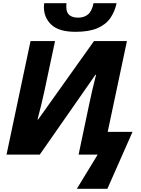

<svg xmlns="http://www.w3.org/2000/svg" viewBox="-20 -972 888 1207"><path d="M455 -772Q351 -772 303.5 -816Q256 -860 256 -928Q256 -940 258 -952H398Q397 -944 397 -938.5Q397 -933 397 -927Q397 -892 417 -876.5Q437 -861 471 -861Q509 -861 533.5 -881.5Q558 -902 568 -952H713Q702 -900 674 -859Q646 -818 593 -795Q540 -772 455 -772ZM463 215 594 0H474L541 -318Q550 -360 560 -404.5Q570 -449 584 -502H580L230 0H21L172 -714H326L258 -394Q250 -356 238.5 -309.5Q227 -263 216 -221H220L571 -714H778L657 -143H813L655 215Z"/></svg>

Font: Noto Sans Disp ExtBd
Style: Italic
Weight: 800
Italic angle: -12°
Designer: Monotype Design Team
Foundry: Monotype Imaging Inc.
Version: Version 2.000;GOOG;noto-source:20170915:90ef993387c0